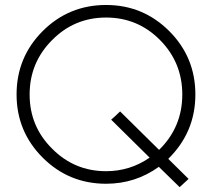

<svg xmlns="http://www.w3.org/2000/svg" viewBox="-20 -731 861 775"><path d="M768.6 -349.6Q768.6 -197.3 659.2 -89.8Q686.5 -63.5 741.2 -8.8Q732.4 -1 705.1 24.4Q683.6 3.9 621.1 -57.6Q526.4 10.7 408.2 10.7Q257.8 10.7 152.3 -94.7Q46.9 -200.2 46.9 -349.6Q46.9 -500 152.3 -605.5Q257.8 -710.9 408.2 -710.9Q557.6 -710.9 663.1 -605.5Q768.6 -500 768.6 -349.6ZM408.2 -40Q504.9 -40 584 -94.7Q532.2 -146.5 428.7 -248Q438.5 -255.9 464.8 -281.2Q503.9 -242.2 622.1 -126Q715.8 -217.8 715.8 -349.6Q715.8 -478.5 626 -569.3Q536.1 -660.2 408.2 -660.2Q280.3 -660.2 190.4 -569.3Q99.6 -478.5 99.6 -349.6Q99.6 -220.7 190.4 -130.9Q280.3 -40 408.2 -40Z"/></svg>

Font: LeFont
Style: ExtraLight
Weight: 200
Designer: Leryon MEDIA
Version: Version 1.0